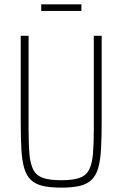

<svg xmlns="http://www.w3.org/2000/svg" viewBox="-20 -852 561 880"><path d="M261 8Q210 8 176 0Q142 -8 121.5 -27.5Q101 -47 91 -81.5Q81 -116 78 -168Q75 -220 75 -294V-688H111V-264Q111 -192 115 -146Q119 -100 133 -73.5Q147 -47 177.5 -36.5Q208 -26 261 -26Q314 -26 344 -36.5Q374 -47 388 -73.5Q402 -100 406 -146Q410 -192 410 -264V-688H446V-294Q446 -220 443 -168Q440 -116 430 -81.5Q420 -47 399.5 -27.5Q379 -8 345.5 0Q312 8 261 8ZM169 -802V-832H353V-802Z"/></svg>

Font: Saira Condensed Thin
Style: Regular
Weight: 250
Width: 3
Designer: Hector Gatti with collaboration of the Omnibus-Type team
Foundry: Omnibus-Type
Version: Version 1.101